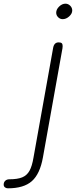

<svg xmlns="http://www.w3.org/2000/svg" viewBox="-77 -730 423 1042"><path d="M228 -661Q228 -679 244 -694.5Q260 -710 278 -710Q293 -710 304 -699Q315 -688 315 -673Q315 -656 298.5 -641Q282 -626 263 -626Q249 -626 238.5 -636.5Q228 -647 228 -661ZM-57 272Q-57 259 -48.5 251Q-40 243 -26 243Q18 243 43.5 232.5Q69 222 83 197Q97 172 105 124L211 -468Q216 -500 241 -500Q253 -500 258 -495.5Q263 -491 263 -480Q263 -473 262 -468L156 124Q140 214 96 253Q52 292 -34 292Q-44 292 -50.5 286.5Q-57 281 -57 272Z"/></svg>

Font: Kodchasan ExtraLight
Style: Italic
Weight: 275
Italic angle: -10°
Version: Version 1.000; ttfautohint (v1.6)